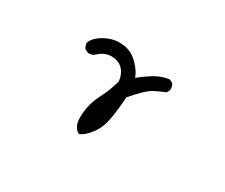

<svg xmlns="http://www.w3.org/2000/svg" viewBox="-91 -670 1181 1006"><g transform="rotate(30 500.0 -167.5)"><path d="M448.2 93.8Q432.6 91.8 418 66.4Q403.3 41 409.2 -18.1Q415 -77.1 444.3 -132.8Q473.6 -188.5 489.3 -249Q485.4 -290 460.9 -316.4Q436.5 -342.8 392.6 -343.8Q348.6 -344.7 311.5 -307.6Q295.9 -295.9 274.4 -297.9L253.9 -307.6Q244.1 -321.3 242.2 -338.9Q246.1 -358.4 271 -380.9Q295.9 -403.3 335.9 -418Q376 -432.6 422.9 -424.8Q469.7 -417 506.8 -378.9Q543.9 -340.8 553.7 -307.6Q594.7 -340.8 632.8 -363.3Q670.9 -385.7 715.8 -391.6L735.4 -381.8Q747.1 -366.2 745.1 -344.7L735.4 -325.2Q700.2 -311.5 666 -293Q631.8 -274.4 565.4 -196.3Q561.5 -129.9 550.8 -65.4Q540 -1 508.8 40Q477.5 81.1 448.2 93.8Z"/></g></svg>

Font: NaikaiFont
Style: Regular-Lite
Weight: 400
Version: Version 1.67